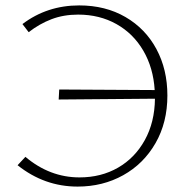

<svg xmlns="http://www.w3.org/2000/svg" viewBox="-20 -684 698 710"><path d="M599 -331Q599 -231 555 -154.5Q511 -78 435.5 -36Q360 6 267 6Q144 6 45 -73L74 -104Q164 -28 274 -28Q354 -28 416.5 -64Q479 -100 515.5 -166Q552 -232 553 -319L197 -316L199 -353L552 -351Q547 -433 510 -496.5Q473 -560 410.5 -595Q348 -630 269 -630Q215 -630 170.5 -613Q126 -596 86 -565L63 -595Q154 -664 273 -664Q370 -664 444 -621Q518 -578 558.5 -502.5Q599 -427 599 -331Z"/></svg>

Font: Ysabeau SC Light
Style: Regular
Weight: 300
Designer: Christian Thalmann (Catharsis Fonts)
Version: Version 0.003